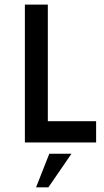

<svg xmlns="http://www.w3.org/2000/svg" viewBox="-20 -615 447 829"><path d="M186.5 -91.8V-595.2H87.4V0H395V-91.8ZM135.7 193.8H189L288.6 48.8H192.9Z"/></svg>

Font: Now SemiBold
Style: Regular
Weight: 600
Designer: Alfredo Marco Pradil
Foundry: Alfredo Marco Pradil
Version: Version 1.200;hotconv 1.0.109;makeotfexe 2.5.65596